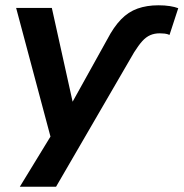

<svg xmlns="http://www.w3.org/2000/svg" viewBox="-20 -526 694 726"><path d="M386 -378Q410 -424 437.5 -452.5Q465 -481 500 -493.5Q535 -506 579 -506Q603 -506 622 -503Q641 -500 654 -495L621 -394Q612 -398 602.5 -399Q593 -400 584 -400Q564 -400 548 -393Q532 -386 518 -370.5Q504 -355 487 -328L192 180H55L187 -36L179 21L41 -496H176L258 -126H246Z"/></svg>

Font: Nunito Sans 9pt
Style: Bold Italic
Weight: 700
Italic angle: -9°
Version: Version 3.101;gftools[0.9.27]